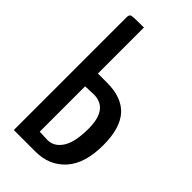

<svg xmlns="http://www.w3.org/2000/svg" viewBox="-221 -758 817 817"><g transform="rotate(45 187.5 -350.0)"><path d="M43 -680Q43 -695 53.5 -697.5Q64 -700 126 -700V-423H180Q271 -423 314.5 -374Q358 -325 358 -224Q358 -113 307 -56.5Q256 0 173 0H43ZM126 -73Q163 -71 174 -71Q214 -71 239 -109.5Q264 -148 264 -229Q264 -348 176 -348L126 -346Z"/></g></svg>

Font: Yanone Kaffeesatz
Style: Regular
Weight: 400
Designer: Yanone (Cyrillic: Daniel Pouzeot)
Foundry: Yanone
Version: Version 1.003;PS 001.003;hotconv 1.0.88;makeotf.lib2.5.64775